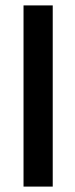

<svg xmlns="http://www.w3.org/2000/svg" viewBox="-20 -690 277 710"><path d="M67 -670V0H175V-670Z"/></svg>

Font: LT Wave Alt Medium
Style: Regular
Weight: 500
Designer: Daniel Lyons
Version: Version 2.5 (Glyphs App)